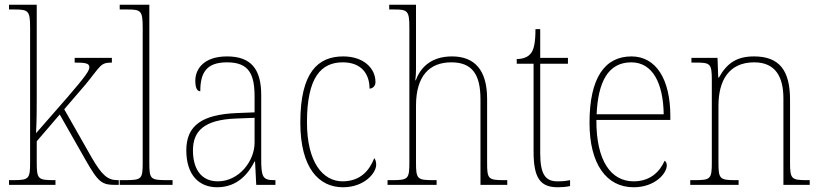

<svg xmlns="http://www.w3.org/2000/svg" viewBox="-20 -780 3462 810"><path d="M18 0H214V-20H207C140 -20 135 -25 135 -95V-184L232 -297L340 -107C396 -9 409 0 470 0H481V-20H476C434 -20 410 -41 367 -115L251 -319L342 -425C406 -503 403 -516 452 -516V-536H295V-516C340 -516 357 -513 357 -497C357 -482 344 -462 264 -369L132 -218C135 -270 135 -327 135 -374V-760H18V-740H40C100 -740 107 -735 107 -663V-95C107 -25 102 -20 34 -20H18Z M485 0H708V-20H687C614 -20 610 -24 610 -94V-760H485V-740H515C575 -740 582 -736 582 -662V-94C582 -24 578 -20 505 -20H485Z M896 10C984 10 1030 -51 1054 -99H1056L1061 0H1142V-20H1137C1089 -20 1082 -33 1082 -107V-379C1082 -486 1041 -542 938 -542C838 -542 804 -487 804 -440C804 -410 811 -395 825 -395C825 -475 852 -517 938 -517C1033 -517 1054 -464 1054 -371V-306L979 -303C833 -297 766 -251 766 -146C766 -40 821 10 896 10ZM899 -15C824 -15 794 -74 794 -145C794 -226 839 -275 977 -280L1054 -283V-178C1054 -100 988 -15 899 -15Z M1427 10C1517 10 1567 -50 1567 -85C1567 -98 1564 -106 1559 -113C1539 -62 1502 -16 1427 -15C1341 -14 1275 -97 1275 -264C1275 -456 1336 -517 1426 -517C1504 -517 1539 -469 1539 -406C1552 -407 1564 -416 1564 -434C1564 -492 1514 -542 1428 -542C1322 -542 1247 -476 1247 -263C1247 -70 1326 10 1427 10Z M1615 0H1822V-20H1808C1740 -20 1735 -25 1735 -95V-334C1735 -460 1792 -517 1884 -517C1972 -517 2007 -466 2007 -361V0H2120V-20H2106C2039 -20 2035 -26 2035 -94V-363C2035 -486 1981 -542 1887 -542C1795 -542 1752 -491 1734 -441H1732C1734 -455 1735 -472 1735 -487V-760H1622V-740H1644C1700 -740 1707 -734 1707 -663V-95C1707 -25 1702 -20 1634 -20H1615Z M2333 10C2349 10 2366 9 2385 5V-20C2365 -16 2352 -15 2332 -15C2281 -15 2259 -44 2259 -135V-511H2376V-536H2259V-657H2239C2239 -599 2232 -567 2217 -552C2206 -539 2186 -531 2160 -531V-511H2231V-141C2231 -29 2259 10 2333 10Z M2653 10C2744 10 2793 -49 2793 -82C2793 -93 2789 -98 2784 -102C2763 -55 2723 -15 2653 -15C2558 -15 2495 -101 2496 -274H2808V-290C2808 -447 2747 -542 2644 -542C2531 -542 2467 -451 2467 -262C2467 -87 2539 10 2653 10ZM2780 -298H2497C2503 -432 2544 -517 2643 -517C2734 -517 2778 -428 2780 -298Z M2892 0H3096V-20H3084C3016 -20 3011 -25 3011 -95V-334C3011 -439 3054 -517 3162 -517C3252 -517 3285 -455 3285 -365V0H3396V-20H3385C3318 -20 3313 -25 3313 -95V-359C3313 -483 3268 -542 3161 -542C3091 -542 3048 -516 3013 -453H3010L3007 -536H2897V-516H2916C2977 -516 2983 -511 2983 -442V-95C2983 -25 2978 -20 2910 -20H2892Z"/></svg>

Font: Noto Serif SemiCondensed Thin
Style: Regular
Weight: 100
Width: 4
Designer: Monotype Design Team
Foundry: Monotype Imaging Inc.
Version: Version 2.015